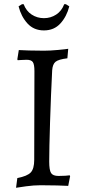

<svg xmlns="http://www.w3.org/2000/svg" viewBox="-20 -877 401 909"><path d="M213 -112Q213 -71 222 -57.5Q231 -44 257 -44Q275 -44 290 -45Q305 -46 310 -47L312 -43L303 3Q289 2 250.5 1Q212 0 172 0Q140 0 103.5 5Q67 10 56 12L62 -34Q109 -43 125.5 -60.5Q142 -78 142 -120L143 -540Q143 -572 135.5 -583Q128 -594 106 -594Q93 -594 80.5 -593Q68 -592 64 -592L62 -596L69 -640Q82 -639 117 -638Q152 -637 188 -637Q217 -637 254.5 -640.5Q292 -644 303 -646L299 -601Q257 -596 243 -584.5Q229 -573 227 -544Q221 -427 217 -299.5Q213 -172 213 -112ZM284 -857H292L308 -847Q296 -799 266 -766Q236 -733 188 -733Q140 -733 110 -766Q80 -799 68 -847L84 -857H92Q104 -825 130 -808Q156 -791 188 -791Q220 -791 246 -808Q272 -825 284 -857Z"/></svg>

Font: Sahitya
Style: Regular
Weight: 400
Designer: Juan Pablo del Peral
Foundry: Juan Pablo del Peral (http://www.huertatipografica.com)
Version: Version 1.001;PS 001.000;hotconv 1.0.70;makeotf.lib2.5.58329